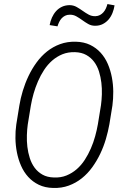

<svg xmlns="http://www.w3.org/2000/svg" viewBox="-20 -929 627 959"><path d="M526.4 -308.6Q520 -272.5 508.8 -234.4Q497.6 -196.3 480.5 -160.6Q463.4 -125 440.7 -93.5Q418 -62 388.7 -38.6Q359.4 -15.1 323.5 -2Q287.6 11.2 245.1 9.8Q204.6 8.8 173.8 -6.1Q143.1 -21 121.1 -45.2Q99.1 -69.3 85.2 -101.1Q71.3 -132.8 64.5 -167.7Q57.6 -202.6 57.1 -238.8Q56.6 -274.9 61.5 -308.1L76.7 -401.9Q82.5 -438 94 -475.8Q105.5 -513.7 122.6 -549.6Q139.6 -585.4 162.6 -616.9Q185.5 -648.4 214.8 -671.9Q244.1 -695.3 280 -708.5Q315.9 -721.7 358.4 -720.7Q399.4 -719.7 430.2 -704.8Q460.9 -689.9 482.9 -665.5Q504.9 -641.1 518.6 -609.4Q532.2 -577.6 538.8 -542.5Q545.4 -507.3 545.7 -471.2Q545.9 -435.1 541.5 -401.9ZM484.4 -403.8Q487.8 -428.7 488.8 -457.8Q489.7 -486.8 486.3 -515.9Q482.9 -544.9 474.4 -572Q465.8 -599.1 450.2 -620.1Q434.6 -641.1 411.1 -654.3Q387.7 -667.5 354.5 -668.5Q319.8 -669.4 291.7 -658Q263.7 -646.5 240.7 -626.5Q217.8 -606.4 200.2 -579.6Q182.6 -552.7 169.7 -522.7Q156.7 -492.7 147.9 -461.9Q139.2 -431.2 134.3 -402.8L118.7 -307.6Q115.2 -282.7 114.3 -253.7Q113.3 -224.6 116.7 -195.6Q120.1 -166.5 128.9 -139.2Q137.7 -111.8 153.3 -90.8Q168.9 -69.8 192.4 -56.6Q215.8 -43.5 249 -42.5Q283.7 -41 312 -52.5Q340.3 -64 363.3 -84Q386.2 -104 403.6 -130.9Q420.9 -157.7 433.8 -187.5Q446.8 -217.3 455.3 -248.5Q463.9 -279.8 468.8 -308.1ZM552.2 -902.3Q549.3 -883.3 542 -864.7Q534.7 -846.2 522.7 -832Q510.7 -817.9 493.9 -809.1Q477.1 -800.3 455.1 -800.3Q436 -800.3 420.7 -809.1Q405.3 -817.9 390.9 -828.4Q376.5 -838.9 361.3 -847.4Q346.2 -856 328.1 -855.5Q314.9 -855.5 304.9 -850.3Q294.9 -845.2 287.6 -837.2Q280.3 -829.1 275.4 -818.8Q270.5 -808.6 267.1 -797.4L228 -803.7Q231.4 -823.2 239.5 -841.3Q247.6 -859.4 260 -873.3Q272.5 -887.2 289.8 -895.3Q307.1 -903.3 328.6 -903.3Q347.7 -902.8 363 -894Q378.4 -885.3 393.1 -874.8Q407.7 -864.3 422.9 -856Q438 -847.7 456.5 -848.1Q469.7 -848.6 479.5 -854Q489.3 -859.4 496.6 -867.7Q503.9 -876 508.8 -886.7Q513.7 -897.5 516.6 -908.7Z"/></svg>

Font: Roboto Mono Light
Style: Italic
Weight: 300
Designer: Google
Version: Version 2.000985; 2015; ttfautohint (v1.3)